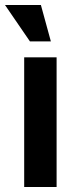

<svg xmlns="http://www.w3.org/2000/svg" viewBox="-37 -750 307 770"><path d="M60 0H190V-520H60ZM-17 -730 83 -584H167L127 -730Z"/></svg>

Font: Pescante Normal
Style: Regular
Weight: 400
Designer: Ariel Martín Pérez
Foundry: Tunera Type Foundry
Version: Version 1.000;FEAKit 1.0